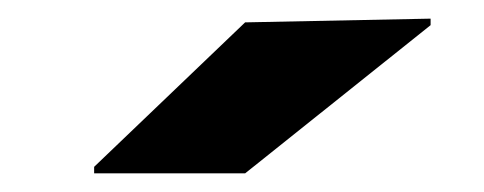

<svg xmlns="http://www.w3.org/2000/svg" viewBox="-20 -794 519 206"><path d="M442 -767 243 -608H81V-615L243 -770L442 -774Z"/></svg>

Font: Nacelle Heavy
Style: Regular
Weight: 800
Designer: Sora Sagano
Foundry: Sora Sagano
Version: Version 1.000;FEAKit 1.0